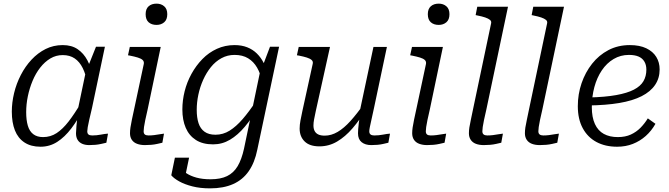

<svg xmlns="http://www.w3.org/2000/svg" viewBox="-20 -795 3682 1056"><path d="M490 -376 461 -337Q452 -386 435 -420.5Q418 -455 391 -473.5Q364 -492 325 -492Q288 -492 257 -473.5Q226 -455 201 -423Q176 -391 159 -350Q142 -309 133 -265Q124 -221 124 -178Q124 -135 133 -104Q142 -73 163 -57Q184 -41 217 -41Q258 -41 291.5 -63Q325 -85 357.5 -127Q390 -169 426 -230L441 -200Q409 -137 372.5 -89Q336 -41 294.5 -14.5Q253 12 203 12Q150 12 114.5 -11.5Q79 -35 62 -78Q45 -121 45 -181Q45 -231 57.5 -283Q70 -335 94.5 -382.5Q119 -430 153.5 -467Q188 -504 231 -525.5Q274 -547 325 -547Q374 -547 407 -524.5Q440 -502 460.5 -463.5Q481 -425 490 -376ZM557 -538 486 -201Q477 -163 471 -137Q465 -111 462.5 -95.5Q460 -80 460 -73Q460 -61 466.5 -55.5Q473 -50 487 -50Q511 -50 534 -54.5Q557 -59 574 -60L565 -10Q552 -7 536.5 -3.5Q521 0 505 1.5Q489 3 471 3Q449 3 432.5 -4Q416 -11 407 -25.5Q398 -40 398 -62Q398 -74 400.5 -102.5Q403 -131 408 -165L402 -163L453 -406L458 -413L508 -538Z M695 -62Q695 -77 697.5 -94Q700 -111 705.5 -137.5Q711 -164 720 -205L771 -444Q773 -457 764.5 -465Q756 -473 738 -478.5Q720 -484 695 -489L684 -491L694 -537H864L792 -193Q784 -159 779 -135Q774 -111 772 -96.5Q770 -82 770 -73Q770 -61 776.5 -55.5Q783 -50 797 -50Q813 -50 828.5 -52Q844 -54 858 -56.5Q872 -59 882 -60L873 -10Q860 -7 844.5 -3.5Q829 0 812 1.5Q795 3 777 3Q753 3 734 -4Q715 -11 705 -26Q695 -41 695 -62ZM781 -717Q781 -746 797.5 -760.5Q814 -775 841 -775Q866 -775 883 -760.5Q900 -746 900 -717Q900 -687 883 -672.5Q866 -658 841 -658Q814 -658 797.5 -672.5Q781 -687 781 -717Z M1322 23 1414 -418 1420 -419 1465 -538H1515L1395 29Q1381 99 1348 146.5Q1315 194 1262 217.5Q1209 241 1135 241Q1081 241 1038 230Q995 219 965.5 202.5Q936 186 922 169L942 72H1020L996 188Q988 186 981.5 179Q975 172 972 162.5Q969 153 968.5 143.5Q968 134 970 126Q983 143 1005.5 158Q1028 173 1061 182Q1094 191 1138 191Q1193 191 1229 173.5Q1265 156 1287 119Q1309 82 1322 23ZM1454 -385 1422 -345Q1413 -390 1394 -423Q1375 -456 1344.5 -474.5Q1314 -493 1270 -493Q1231 -493 1198 -475Q1165 -457 1140 -426Q1115 -395 1097.5 -356Q1080 -317 1071 -274.5Q1062 -232 1062 -191Q1062 -148 1072 -117.5Q1082 -87 1105 -70.5Q1128 -54 1165 -54Q1207 -54 1243 -76.5Q1279 -99 1314.5 -140Q1350 -181 1387 -237L1401 -204Q1365 -144 1326.5 -98Q1288 -52 1245 -26.5Q1202 -1 1152 -1Q1095 -1 1057.5 -25Q1020 -49 1001.5 -92Q983 -135 983 -193Q983 -243 995.5 -293Q1008 -343 1033 -388.5Q1058 -434 1093 -470Q1128 -506 1173 -526.5Q1218 -547 1270 -547Q1309 -547 1339.5 -535Q1370 -523 1392.5 -501Q1415 -479 1430 -449.5Q1445 -420 1454 -385Z M1717 -185Q1711 -157 1707.5 -138.5Q1704 -120 1704 -105Q1704 -87 1710.5 -74.5Q1717 -62 1730.5 -55.5Q1744 -49 1766 -49Q1802 -49 1837 -69.5Q1872 -90 1908 -130Q1944 -170 1984 -227L1997 -198Q1959 -136 1919 -89.5Q1879 -43 1834 -16.5Q1789 10 1737 10Q1683 10 1655.5 -17Q1628 -44 1628 -88Q1628 -108 1632.5 -132Q1637 -156 1643 -184L1700 -444Q1703 -457 1694 -465Q1685 -473 1667.5 -478.5Q1650 -484 1625 -489L1613 -491L1623 -537H1795ZM2037 -201Q2029 -163 2023 -137Q2017 -111 2014 -95.5Q2011 -80 2011 -73Q2011 -61 2018 -55.5Q2025 -50 2038 -50Q2063 -50 2086 -54.5Q2109 -59 2125 -60L2116 -10Q2103 -7 2088 -3.5Q2073 0 2056.5 1.5Q2040 3 2022 3Q1989 3 1969 -13Q1949 -29 1949 -62Q1949 -70 1950 -84.5Q1951 -99 1953.5 -119Q1956 -139 1960 -163L1954 -161L2034 -537H2108Z M2247 -62Q2247 -77 2249.5 -94Q2252 -111 2257.5 -137.5Q2263 -164 2272 -205L2323 -444Q2325 -457 2316.5 -465Q2308 -473 2290 -478.5Q2272 -484 2247 -489L2236 -491L2246 -537H2416L2344 -193Q2336 -159 2331 -135Q2326 -111 2324 -96.5Q2322 -82 2322 -73Q2322 -61 2328.5 -55.5Q2335 -50 2349 -50Q2365 -50 2380.5 -52Q2396 -54 2410 -56.5Q2424 -59 2434 -60L2425 -10Q2412 -7 2396.5 -3.5Q2381 0 2364 1.5Q2347 3 2329 3Q2305 3 2286 -4Q2267 -11 2257 -26Q2247 -41 2247 -62ZM2333 -717Q2333 -746 2349.5 -760.5Q2366 -775 2393 -775Q2418 -775 2435 -760.5Q2452 -746 2452 -717Q2452 -687 2435 -672.5Q2418 -658 2393 -658Q2366 -658 2349.5 -672.5Q2333 -687 2333 -717Z M2681 -666Q2684 -678 2675 -685.5Q2666 -693 2648.5 -699Q2631 -705 2605 -710L2596 -712L2605 -758H2774L2655 -193Q2647 -159 2642 -135Q2637 -111 2635 -96.5Q2633 -82 2633 -73Q2633 -61 2640 -55.5Q2647 -50 2660 -50Q2677 -50 2692 -52Q2707 -54 2721 -56.5Q2735 -59 2746 -60L2737 -10Q2724 -7 2708.5 -3.5Q2693 0 2676 1.5Q2659 3 2641 3Q2616 3 2597.5 -4Q2579 -11 2569 -26Q2559 -41 2559 -62Q2559 -77 2561.5 -94Q2564 -111 2570 -138Q2576 -165 2584 -205Z M2989 -666Q2992 -678 2983 -685.5Q2974 -693 2956.5 -699Q2939 -705 2913 -710L2904 -712L2913 -758H3082L2963 -193Q2955 -159 2950 -135Q2945 -111 2943 -96.5Q2941 -82 2941 -73Q2941 -61 2948 -55.5Q2955 -50 2968 -50Q2985 -50 3000 -52Q3015 -54 3029 -56.5Q3043 -59 3054 -60L3045 -10Q3032 -7 3016.5 -3.5Q3001 0 2984 1.5Q2967 3 2949 3Q2924 3 2905.5 -4Q2887 -11 2877 -26Q2867 -41 2867 -62Q2867 -77 2869.5 -94Q2872 -111 2878 -138Q2884 -165 2892 -205Z M3374 12Q3309 12 3260.5 -14Q3212 -40 3185 -90Q3158 -140 3158 -211Q3158 -277 3178.5 -337Q3199 -397 3236.5 -444.5Q3274 -492 3326.5 -519.5Q3379 -547 3444 -547Q3498 -547 3534.5 -529.5Q3571 -512 3589.5 -482Q3608 -452 3608 -413Q3608 -365 3583 -328Q3558 -291 3509 -266Q3460 -241 3386 -228.5Q3312 -216 3214 -215L3220 -259Q3308 -261 3369 -272Q3430 -283 3466.5 -302Q3503 -321 3519 -348.5Q3535 -376 3535 -412Q3535 -438 3524 -456.5Q3513 -475 3492 -484Q3471 -493 3439 -493Q3393 -493 3355 -470.5Q3317 -448 3290 -408Q3263 -368 3249 -316Q3235 -264 3235 -205Q3235 -150 3252 -113Q3269 -76 3301 -58.5Q3333 -41 3378 -41Q3419 -41 3449.5 -55Q3480 -69 3503 -92.5Q3526 -116 3543 -144L3585 -114Q3563 -75 3531.5 -47Q3500 -19 3460.5 -3.5Q3421 12 3374 12Z"/></svg>

Font: Roboto Serif 20pt Light
Style: Italic
Weight: 300
Italic angle: -10°
Version: Version 1.007